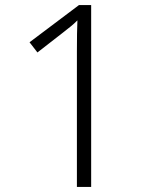

<svg xmlns="http://www.w3.org/2000/svg" viewBox="-20 -734 611 754"><path d="M338 0H282V-531Q282 -574 282.5 -601.5Q283 -629 284 -654Q270 -640 257.5 -630Q245 -620 226 -605L127 -528L96 -568L290 -714H338Z"/></svg>

Font: Noto Sans Arabic UI Lt
Style: Regular
Weight: 300
Designer: Monotype Design Team, Nadine Chahine and Nizar Qandah
Foundry: Monotype Imaging Inc.
Version: Version 2.010; ttfautohint (v1.8.4.7-5d5b)